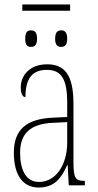

<svg xmlns="http://www.w3.org/2000/svg" viewBox="-20 -830 440 860"><path d="M80 -782H294V-810H80ZM119 -620C135 -620 146 -628 146 -656C146 -686 135 -694 119 -694C102 -694 93 -686 93 -656C93 -628 102 -620 119 -620ZM254 -620C270 -620 281 -628 281 -656C281 -686 270 -694 254 -694C238 -694 227 -686 227 -656C227 -628 238 -620 254 -620ZM153 10C224 10 256 -33 281 -91H283L288 0H360V-20H358C320 -20 309 -29 309 -103V-366C309 -495 269 -542 191 -542C117 -542 73 -496 73 -438C73 -411 81 -395 94 -395C94 -482 127 -517 190 -517C254 -517 281 -477 281 -371V-306L218 -303C99 -298 42 -250 42 -146C42 -41 86 10 153 10ZM155 -15C96 -15 70 -69 70 -146C70 -228 112 -276 219 -280L281 -283V-191C281 -92 230 -15 155 -15Z"/></svg>

Font: Noto Serif ExtraCondensed Thin
Style: Regular
Weight: 100
Width: 2
Designer: Monotype Design Team
Foundry: Monotype Imaging Inc.
Version: Version 2.013